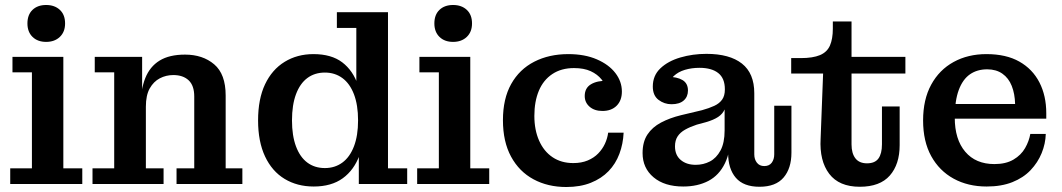

<svg xmlns="http://www.w3.org/2000/svg" viewBox="-20 -738 4259 770"><path d="M21 0V-63H108V-448H30V-510H234V-63H310V0ZM165 -570Q131 -570 110.5 -590Q90 -610 90 -644Q90 -679 110.5 -698.5Q131 -718 165 -718Q199 -718 220 -698.5Q241 -679 241 -644Q241 -610 220 -590Q199 -570 165 -570Z M688 0V-63H759V-351Q759 -395 736.5 -416Q714 -437 675 -437Q646 -437 621 -424Q596 -411 580.5 -383.5Q565 -356 565 -310L544 -309Q544 -378 562.5 -424.5Q581 -471 620 -495Q659 -519 722 -519Q793 -519 839 -480Q885 -441 885 -355V-63H952V0ZM351 0V-63H438V-448H360V-510H550V-349L565 -351V-63H636V0Z M1238 10Q1172 10 1121.5 -20.5Q1071 -51 1043 -110.5Q1015 -170 1015 -255Q1015 -341 1043 -400Q1071 -459 1121.5 -490Q1172 -521 1237 -521Q1309 -521 1352.5 -488Q1396 -455 1416 -395.5Q1436 -336 1436 -256L1443 -254Q1444 -176 1422 -116Q1400 -56 1354.5 -23Q1309 10 1238 10ZM1283 -64Q1323 -64 1353 -86Q1383 -108 1399.5 -151Q1416 -194 1416 -255Q1416 -317 1399.5 -360Q1383 -403 1353 -425Q1323 -447 1283 -447Q1242 -447 1212.5 -425Q1183 -403 1167 -360Q1151 -317 1151 -255Q1151 -194 1167 -151Q1183 -108 1212.5 -86Q1242 -64 1283 -64ZM1419 0V-140L1430 -258L1409 -365V-626H1331V-689H1536V-63H1613V0Z M1653 0V-63H1740V-448H1662V-510H1866V-63H1942V0ZM1797 -570Q1763 -570 1742.5 -590Q1722 -610 1722 -644Q1722 -679 1742.5 -698.5Q1763 -718 1797 -718Q1831 -718 1852 -698.5Q1873 -679 1873 -644Q1873 -610 1852 -590Q1831 -570 1797 -570Z M2251 12Q2177 12 2119.5 -19Q2062 -50 2029.5 -110Q1997 -170 1997 -256Q1997 -342 2030 -401Q2063 -460 2122.5 -490.5Q2182 -521 2259 -521L2282 -465Q2231 -465 2195 -441Q2159 -417 2141 -374Q2123 -331 2123 -273Q2123 -217 2142 -174Q2161 -131 2196 -107.5Q2231 -84 2279 -84Q2312 -84 2337 -94.5Q2362 -105 2379 -122.5Q2396 -140 2406 -161.5Q2416 -183 2419 -206H2481Q2479 -161 2464 -121Q2449 -81 2420.5 -51.5Q2392 -22 2349.5 -5Q2307 12 2251 12ZM2396 -293Q2364 -293 2344.5 -310Q2325 -327 2325 -353Q2325 -385 2350 -400Q2375 -415 2416 -414L2415 -375Q2409 -399 2392.5 -419.5Q2376 -440 2349 -452.5Q2322 -465 2282 -465L2259 -521Q2325 -521 2373.5 -500Q2422 -479 2448 -445Q2474 -411 2474 -371Q2474 -335 2453 -314Q2432 -293 2396 -293Z M2673 -320Q2644 -320 2621 -337.5Q2598 -355 2598 -391Q2598 -435 2628.5 -464Q2659 -493 2708.5 -507.5Q2758 -522 2813 -522Q2906 -522 2955.5 -483Q3005 -444 3005 -364L2887 -380Q2887 -424 2860.5 -445Q2834 -466 2785 -466Q2754 -466 2727 -458Q2700 -450 2682 -433Q2664 -416 2658 -389V-430Q2695 -430 2717 -417Q2739 -404 2739 -375Q2739 -350 2722 -335Q2705 -320 2673 -320ZM3026 11Q2962 11 2931 -25Q2900 -61 2900 -125V-165H2886V-299H2881L2887 -339V-380L3005 -364V-119Q3005 -99 3015.5 -85.5Q3026 -72 3045 -72Q3065 -72 3075 -85.5Q3085 -99 3085 -119V-314H3154V-126Q3154 -63 3122.5 -26Q3091 11 3026 11ZM2720 10Q2645 10 2601 -27Q2557 -64 2557 -124Q2557 -169 2576.5 -198.5Q2596 -228 2631 -246.5Q2666 -265 2711 -276L2795 -296Q2824 -304 2844.5 -313.5Q2865 -323 2876 -338.5Q2887 -354 2887 -379L2890 -299H2886Q2878 -281 2860 -269Q2842 -257 2811 -248L2774 -238Q2747 -229 2727.5 -218Q2708 -207 2697.5 -191Q2687 -175 2687 -151Q2687 -116 2710 -96.5Q2733 -77 2770 -77Q2801 -77 2827 -90.5Q2853 -104 2869.5 -134.5Q2886 -165 2886 -215L2910 -209Q2911 -132 2887.5 -83.5Q2864 -35 2821 -12.5Q2778 10 2720 10Z M3428 11Q3345 11 3305.5 -41Q3266 -93 3271 -182L3281 -443H3153V-505H3191Q3240 -505 3268.5 -517Q3297 -529 3308.5 -555.5Q3320 -582 3320 -623V-652H3395V-159Q3395 -123 3410.5 -103Q3426 -83 3457 -83Q3489 -83 3503 -102.5Q3517 -122 3517 -159V-311H3588V-156Q3588 -79 3548.5 -34Q3509 11 3428 11ZM3395 -443V-510H3611V-443Z M3937 10Q3862 10 3804.5 -21.5Q3747 -53 3714.5 -112Q3682 -171 3682 -255Q3682 -339 3714.5 -398.5Q3747 -458 3804.5 -489.5Q3862 -521 3936 -521L3939 -460Q3899 -460 3870 -440Q3841 -420 3825 -377Q3809 -334 3809 -266Q3809 -179 3851 -129.5Q3893 -80 3968 -80Q4014 -80 4044.5 -98Q4075 -116 4091 -144Q4107 -172 4112 -201H4174Q4173 -162 4157.5 -124Q4142 -86 4113 -55.5Q4084 -25 4040 -7.5Q3996 10 3937 10ZM3746 -262V-321H4051L4176 -284V-262ZM4051 -321Q4050 -362 4037.5 -393.5Q4025 -425 4000 -442.5Q3975 -460 3939 -460L3936 -521Q4015 -521 4068 -491Q4121 -461 4148.5 -407.5Q4176 -354 4176 -284Z"/></svg>

Font: Montagu Slab 120pt Medium
Style: Regular
Weight: 500
Designer: Florian Karsten
Foundry: Florian Karsten
Version: Version 1.000